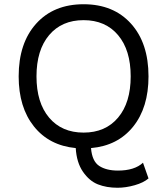

<svg xmlns="http://www.w3.org/2000/svg" viewBox="-20 -690 788 905"><path d="M536 114Q614 114 654 77L680 151Q657 171 615 183Q573 195 534 195Q482 195 441.5 179Q401 163 371 119.5Q341 76 337 8Q212 -4 140 -94Q68 -184 68 -330Q68 -487 150.5 -578.5Q233 -670 374 -670Q515 -670 597.5 -578.5Q680 -487 680 -330Q680 -183 607.5 -93Q535 -3 409 8Q414 70 447.5 92Q481 114 536 114ZM211.5 -524.5Q152 -454 152 -330Q152 -206 211.5 -135.5Q271 -65 374 -65Q477 -65 536.5 -135.5Q596 -206 596 -330Q596 -454 536.5 -524.5Q477 -595 374 -595Q271 -595 211.5 -524.5Z"/></svg>

Font: Elaine Sans
Style: Regular
Weight: 400
Designer: Wei Huang
Foundry: Wei Huang
Version: Version 2.001;December 24, 2019;FontCreator 12.0.0.2547 64-b